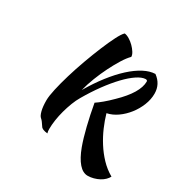

<svg xmlns="http://www.w3.org/2000/svg" viewBox="-161 -683 880 926"><g transform="rotate(30 279.0 -220.0)"><path d="M102 -94Q102 -117 111 -157.5Q120 -198 134.5 -246.5Q149 -295 167.5 -346Q186 -397 204.5 -441.5Q223 -486 239.5 -518.5Q256 -551 268 -562Q280 -561 295 -552Q310 -543 322.5 -530.5Q335 -518 343.5 -504.5Q352 -491 352 -480Q335 -463 317 -434Q299 -405 281.5 -370Q264 -335 249 -296.5Q234 -258 225 -222Q257 -277 292 -322Q327 -367 362 -399Q397 -431 430.5 -448.5Q464 -466 494 -467Q538 -435 538 -382Q538 -350 525 -317.5Q512 -285 490.5 -257.5Q469 -230 441.5 -210.5Q414 -191 384 -185Q394 -150 409.5 -114Q425 -78 446.5 -44Q468 -10 495.5 19Q523 48 558 68Q553 78 543 88Q533 98 519 105.5Q505 113 488.5 117.5Q472 122 456 122Q429 122 405.5 95Q382 68 363 17Q348 -24 334 -81Q320 -138 309 -200Q323 -209 344 -226.5Q365 -244 388 -267Q476 -352 476 -414Q476 -422 465 -422Q445 -421 418 -403Q391 -385 360.5 -353Q330 -321 298.5 -278Q267 -235 238 -185Q226 -165 216 -139Q206 -113 198.5 -85.5Q191 -58 187 -31Q183 -4 183 19Q183 33 186 42Q155 39 148 26Q140 14 134.5 6.5Q129 -1 123 -6Q114 -13 108 -36Q102 -59 102 -94Z"/></g></svg>

Font: Sweet Mavka Script
Style: Regular
Weight: 500
Designer: Pablo Impallari/Anastassiya Vishnevskaya
Foundry: Pablo Impallari/ Anastassiya Vishnevskaya
Version: Version 2.0/www.impallari.com/   behance.net/sweetcherry